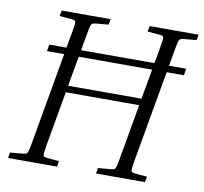

<svg xmlns="http://www.w3.org/2000/svg" viewBox="-77 -763 897 845"><g transform="rotate(10 372.0 -340.0)"><path d="M235 -25 231 0H12L16 -25L72 -30Q83 -31 88 -33.5Q93 -36 96 -46Q99 -56 103 -79L176 -493H99L104 -523H181L195 -601Q201 -636 199 -642.5Q197 -649 182 -650L127 -655L132 -680H351L346 -655L291 -650Q280 -649 275 -646.5Q270 -644 267 -634.5Q264 -625 260 -601L246 -523H574L588 -601Q594 -636 592 -642.5Q590 -649 575 -650L520 -655L525 -680H744L739 -655L684 -650Q673 -649 668 -646.5Q663 -644 660 -634.5Q657 -625 653 -601L639 -523H716L711 -493H634L561 -79Q555 -44 557 -38Q559 -32 574 -30L628 -25L624 0H405L409 -25L465 -30Q476 -31 481 -33.5Q486 -36 489 -46Q492 -56 496 -79L540 -329H212L168 -79Q162 -44 164 -38Q166 -32 181 -30ZM217 -359H545L569 -493H241Z"/></g></svg>

Font: Inria Serif Light
Style: Italic
Weight: 300
Italic angle: -10°
Designer: Black Foundry Team
Foundry: Black Foundry
Version: Version 1.000; ttfautohint (v1.8.3)